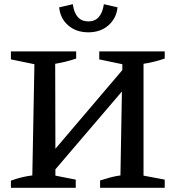

<svg xmlns="http://www.w3.org/2000/svg" viewBox="-20 -895 841 915"><path d="M32 0V-34Q59 -44 84 -50Q109 -56 134 -59L144 -589L32 -612V-650H343V-616Q297 -600 243 -591L244 -186L563 -561V-589L453 -612V-650H765V-616Q742 -608 716.5 -601.5Q691 -595 664 -591V-58L765 -39V0H457V-35Q482 -43 506 -49.5Q530 -56 554 -59L561 -459L244 -88V-58L341 -39V0ZM401 -741Q343 -741 305 -774Q267 -807 262 -860L327 -875Q338 -793 401 -793Q463 -793 475 -875L540 -860Q535 -808 497 -774.5Q459 -741 401 -741Z"/></svg>

Font: Piazzolla SC Medium
Style: Regular
Weight: 500
Designer: Juan Pablo del Peral
Foundry: Huerta Tipografica
Version: Version 1.330